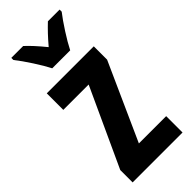

<svg xmlns="http://www.w3.org/2000/svg" viewBox="-248 -806 846 846"><g transform="rotate(-45 175.5 -383.0)"><path d="M258 -766Q238 -747 220.5 -728.5Q203 -710 180 -683Q136 -737 104 -766H30V-753Q53 -724 81.5 -680Q110 -636 125 -606H237Q253 -638 281 -681.5Q309 -725 331 -753V-766ZM331 -102H161L323 -462V-545H30V-442H188L20 -77V0H331Z"/></g></svg>

Font: Noto Sans UI Condensed
Style: Bold
Weight: 700
Width: 3
Designer: Monotype Design Team
Foundry: Monotype Imaging Inc.
Version: 1.001